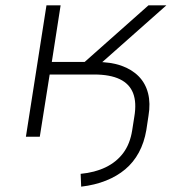

<svg xmlns="http://www.w3.org/2000/svg" viewBox="-20 -512 674 719"><path d="M284 187 282 139Q335 134 375.5 114.5Q416 95 441.5 61Q467 27 475 -24L483 -75Q492 -128 478.5 -163Q465 -198 428.5 -215.5Q392 -233 332 -233H166L129 0H77L154 -492H207L174 -280H297L536 -492H603L340 -259L339 -280Q395 -280 434.5 -266Q474 -252 499.5 -226Q525 -200 534.5 -162.5Q544 -125 536 -78L528 -25Q520 22 500 59Q480 96 449 122Q418 148 376.5 164.5Q335 181 284 187Z"/></svg>

Font: Nunito Sans 7pt SemiExpanded ExtraLight
Style: Italic
Weight: 250
Width: 6
Italic angle: -9°
Designer: Vernon Adams
Foundry: Vernon Adams
Version: Version 3.101;gftools[0.9.27]